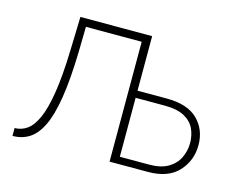

<svg xmlns="http://www.w3.org/2000/svg" viewBox="-79 -637 939 755"><g transform="rotate(15 391.0 -259.5)"><path d="M25 1V-31Q52 -31 75 -47Q98 -63 115.5 -102Q133 -141 144 -210Q155 -279 158 -384L162 -520H454V-298H573Q658 -298 699.5 -257Q741 -216 741 -153Q741 -90 699.5 -45Q658 0 576 0H420V-488H193L191 -383Q188 -271 176 -196.5Q164 -122 143 -79Q122 -36 92.5 -17.5Q63 1 25 1ZM454 -29H573Q621 -29 650.5 -46.5Q680 -64 693.5 -92.5Q707 -121 707 -152Q707 -183 695 -209.5Q683 -236 653.5 -252.5Q624 -269 572 -269H454Z"/></g></svg>

Font: Raleway ExtraLight
Style: Regular
Weight: 200
Designer: Matt McInerney, Pablo Impallari, Rodrigo Fuenzalida
Foundry: Matt McInerney, Pablo Impallari, Rodrigo Fuenzalida
Version: Version 4.026